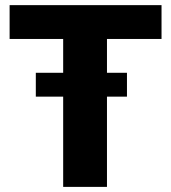

<svg xmlns="http://www.w3.org/2000/svg" viewBox="-20 -731 670 751"><path d="M476.6 -353H398.4V0H227.1V-353H120.1V-446.3H227.1V-578.6H17.6V-710.9H611.8V-578.6H398.4V-446.3H476.6Z"/></svg>

Font: Roboto Black
Style: Regular
Weight: 900
Designer: Google
Version: Version 2.134; 2016